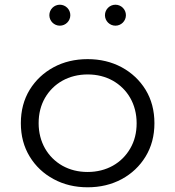

<svg xmlns="http://www.w3.org/2000/svg" viewBox="-20 -779 744 815"><path d="M470 -670C494.5 -670 514.5 -690 514.5 -714.5C514.5 -739 494.5 -759 470 -759C445.5 -759 425.5 -739 425.5 -714.5C425.5 -690 445.5 -670 470 -670ZM234 -670C258.5 -670 278.5 -690 278.5 -714.5C278.5 -739 258.5 -759 234 -759C209.5 -759 189.5 -739 189.5 -714.5C189.5 -690 209.5 -670 234 -670ZM352 16C405.5 16 453.5 4.5 496.5 -18.5C539 -41.5 573 -73.5 598 -114.5C623 -155.5 635.5 -202.5 635.5 -256C635.5 -309.5 623 -357 598 -398C573 -438.5 539 -470.5 496.5 -493.5C453.5 -516.5 405.5 -528 352 -528C298.5 -528 250 -516.5 207.5 -493.5C165 -470.5 131 -438.5 106 -398C81 -357 68.5 -309.5 68.5 -256C68.5 -202.5 81 -155.5 106 -114.5C131 -73.5 165 -41.5 208 -18.5C250.5 4.5 298.5 16 352 16ZM352 -49C312 -49 276.5 -58 245 -75.5C182.5 -111 144 -176 144 -256C144 -296.5 153 -332 171 -363.5C207 -425.5 272 -463 352 -463C392 -463 427.5 -454 459 -436.5C521.5 -401 560 -336.5 560 -256C560 -215.5 551 -180 533 -149C497 -86.5 432 -49 352 -49Z"/></svg>

Font: Spartan
Style: Regular
Weight: 400
Designer: Matt Bailey, Mirko Velimirovic
Foundry: Matt Bailey
Version: Version 1.003